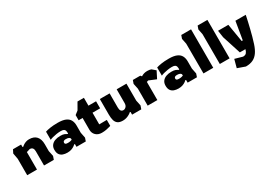

<svg xmlns="http://www.w3.org/2000/svg" viewBox="27 -1763 4311 3061"><g transform="rotate(-30 2183.0 -232.5)"><path d="M60 0V-301L40 -411L71 -472H220V-429L229 -423Q240 -433 259.5 -446.5Q279 -460 307 -471Q335 -482 370 -482Q460 -482 505 -431Q550 -380 550 -288V-161L571 -61L550 0H370V-262Q370 -300 353.5 -320.5Q337 -341 302 -341L240 -322V0Z M797 10Q754 10 717.5 -2.5Q681 -15 659 -46Q637 -77 637 -132Q637 -182 662 -215Q687 -248 730 -264Q773 -280 827 -280Q879 -280 905 -268.5Q931 -257 950 -245L957 -251Q957 -281 952 -301Q947 -321 929 -331.5Q911 -342 873 -342Q836 -342 794.5 -335.5Q753 -329 718.5 -319.5Q684 -310 667 -301V-451Q698 -462 755.5 -471.5Q813 -481 897 -481Q987 -481 1039.5 -458.5Q1092 -436 1115 -393.5Q1138 -351 1138 -292V-159L1158 -58L1138 1H967V-48L957 -53Q949 -45 929 -30Q909 -15 876 -2.5Q843 10 797 10ZM882 -121Q909 -121 928.5 -126Q948 -131 957 -135V-154Q957 -167 938.5 -179Q920 -191 881 -191Q827 -191 827 -153Q827 -137 839 -129Q851 -121 882 -121Z M1431 10Q1363 10 1322 -30Q1281 -70 1281 -131V-349H1208V-444L1271 -493L1342 -617H1460V-472H1600V-342H1460V-128L1600 -129V-20Q1600 -20 1576.5 -12.5Q1553 -5 1515 2.5Q1477 10 1431 10Z M1820 10Q1760 10 1727.5 -13Q1695 -36 1682.5 -79.5Q1670 -123 1670 -184V-473H1850V-210Q1850 -173 1864.5 -152Q1879 -131 1908 -131Q1935 -131 1957.5 -154Q1980 -177 1980 -221V-473H2160V-161L2181 -61L2160 0H1991V-49L1981 -54Q1968 -41 1943.5 -26Q1919 -11 1887.5 -0.5Q1856 10 1820 10Z M2278 0V-313L2257 -413L2278 -473H2414L2434 -450Q2434 -450 2448 -458.5Q2462 -467 2487.5 -475Q2513 -483 2547 -483Q2567 -483 2587 -480Q2607 -477 2618 -472L2683 -417L2618 -289L2486 -344L2456 -334V0Z M2843 10Q2800 10 2763.5 -2.5Q2727 -15 2705 -46Q2683 -77 2683 -132Q2683 -182 2708 -215Q2733 -248 2776 -264Q2819 -280 2873 -280Q2925 -280 2951 -268.5Q2977 -257 2996 -245L3003 -251Q3003 -281 2998 -301Q2993 -321 2975 -331.5Q2957 -342 2919 -342Q2882 -342 2840.5 -335.5Q2799 -329 2764.5 -319.5Q2730 -310 2713 -301V-451Q2744 -462 2801.5 -471.5Q2859 -481 2943 -481Q3033 -481 3085.5 -458.5Q3138 -436 3161 -393.5Q3184 -351 3184 -292V-159L3204 -58L3184 1H3013V-48L3003 -53Q2995 -45 2975 -30Q2955 -15 2922 -2.5Q2889 10 2843 10ZM2928 -121Q2955 -121 2974.5 -126Q2994 -131 3003 -135V-154Q3003 -167 2984.5 -179Q2966 -191 2927 -191Q2873 -191 2873 -153Q2873 -137 2885 -129Q2897 -121 2928 -121Z M3305 0 3304 -548 3284 -648 3305 -708H3485V0Z M3606 0 3605 -548 3585 -648 3606 -708H3786V0Z M3947 243 3806 193 3846 44 3986 84Q4029 84 4048.5 61.5Q4068 39 4078 -1H3975L3865 -343L3846 -473H4036L4091 -143H4111L4166 -473H4356Q4356 -473 4349.5 -441.5Q4343 -410 4331.5 -358Q4320 -306 4304.5 -243.5Q4289 -181 4272 -117.5Q4255 -54 4237 -1Q4210 82 4172.5 136Q4135 190 4081 216.5Q4027 243 3947 243Z"/></g></svg>

Font: Rowdies
Style: Regular
Weight: 400
Designer: Jaikishan Patel
Version: Version 1.000; ttfautohint (v1.8.3)